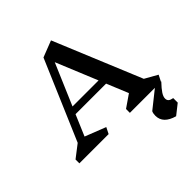

<svg xmlns="http://www.w3.org/2000/svg" viewBox="-277 -992 1444 1444"><g transform="rotate(-45 444.5 -270.5)"><path d="M798 111Q798 129 809 138.5Q820 148 844 152V200L763 264Q655 234 655 151Q655 126 663 110L801 0H535V-41L635 -110L564 -282H239L168 -115L334 -50L309 0H-2V-41L98 -118L370 -754L501 -805L790 -107L891 -50L866 -1L869 0Q831 40 814.5 65.5Q798 91 798 111ZM405 -669 264 -339H541Z"/></g></svg>

Font: Inknut Antiqua SemiBold
Style: Regular
Weight: 600
Designer: Claus Eggers Sørensen
Foundry: Claus Eggers Sørensen
Version: Version 1.003; ttfautohint (v1.8.2) -l 8 -r 50 -G 200 -x 14 